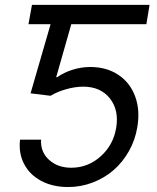

<svg xmlns="http://www.w3.org/2000/svg" viewBox="-20 -747 637 777"><path d="M255.7 9.9Q193.9 9.9 147.2 -14.7Q100.5 -39.4 77.6 -83.3Q54.7 -127.1 61.1 -181.8H146.3Q143.1 -132.8 178.1 -100.5Q213.1 -68.2 268.5 -68.2Q335.6 -68.2 387.1 -114Q438.6 -159.8 450.3 -230.1Q462 -301.8 424.4 -349.1Q386.7 -396.3 316.8 -396.3Q284.1 -396.3 247.3 -385.8Q210.6 -375.4 184.7 -359.4L103.7 -369.3L184.7 -649.1H95.2L109.4 -727.3H585.2L572.4 -649.1H268.5L207.4 -434.7H211.6Q237.9 -453.5 273.4 -464.7Q308.9 -475.9 345.2 -475.9Q411.2 -475.9 458.8 -444.2Q506.4 -412.6 527 -356.7Q547.6 -300.8 535.5 -231.5Q527 -180 501.6 -135.1Q476.2 -90.2 439.5 -58.4Q402.7 -26.6 354.9 -8.3Q307.2 9.9 255.7 9.9Z"/></svg>

Font: Karasuma Gothic
Style: Italic
Weight: 400
Italic angle: -9.39999°
Designer: Rasmus Andersson / Ryoko Nishizuka
Foundry: Genbu
Version: Version 1.00